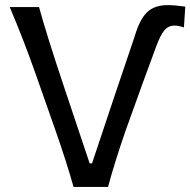

<svg xmlns="http://www.w3.org/2000/svg" viewBox="-20 -741 755 761"><path d="M408.2 0H271.5Q243.7 -99.1 199.2 -226.1L120.6 -449.7Q72.8 -585.4 18.6 -712.9H134.8Q164.1 -604.5 237.3 -386.2L335.4 -93.3H344.7L437 -369.6Q451.2 -411.1 478.5 -492.2Q505.9 -573.2 514.2 -598.1Q533.2 -663.1 562.3 -691.9Q591.3 -720.7 645 -720.7Q672.4 -720.7 714.4 -714.8L709 -632.3Q687 -639.6 671.4 -639.6Q647 -639.6 630.9 -619.9Q614.7 -600.1 598.1 -554.2Q551.8 -430.2 476.1 -218.3Q433.6 -94.7 408.2 0Z"/></svg>

Font: Commissioner Flair
Style: Regular
Weight: 400
Designer: Kostas Bartsokas
Foundry: Kostas Bartsokas
Version: Version 1.000